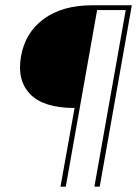

<svg xmlns="http://www.w3.org/2000/svg" viewBox="-20 -704 529 724"><path d="M328.1 -684.1H477.1L356 0H335.9L454.1 -666H346.2L228 0H208L261.2 -296.9H259.8Q144.5 -296.9 94 -348.9Q43.5 -400.9 59.1 -490.2Q74.2 -580.1 144.3 -632.1Q214.4 -684.1 328.1 -684.1Z"/></svg>

Font: SVN-Poppins Thin
Style: Italic
Weight: 100
Italic angle: -10°
Designer: Ninad Kale (Devanagari), Jonny Pinhorn (Latin)
Foundry: Indian Type Foundry
Version: Version 3.002 2017